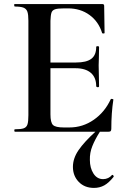

<svg xmlns="http://www.w3.org/2000/svg" viewBox="-20 -645 612 940"><path d="M530 211Q533 211 535.5 215Q538 219 536 221Q513 250 490.5 262.5Q468 275 440 275Q394 275 365.5 245.5Q337 216 337 172Q337 130 365 89.5Q393 49 447 0H54Q50 0 50 -6Q50 -12 53 -12Q83 -12 96.5 -17Q110 -22 114.5 -36Q119 -50 119 -81V-544Q119 -574 114 -588Q109 -602 95 -607.5Q81 -613 53 -613Q50 -613 49.5 -619Q49 -625 51 -625H482Q490 -625 490 -616L492 -484Q492 -481 486.5 -481Q481 -481 480 -483Q463 -539 418.5 -571.5Q374 -604 313 -604H294Q263 -604 249.5 -599.5Q236 -595 232 -583Q228 -571 227 -543V-339H352Q403 -339 427 -357Q451 -375 451 -415Q451 -419 458 -419Q465 -419 465 -414L464 -359Q463 -347 463 -325Q463 -293 464 -277L465 -223Q465 -218 459 -218Q456 -218 453.5 -219.5Q451 -221 451 -223Q451 -266 424.5 -288.5Q398 -311 350 -311H227V-85Q227 -45 239.5 -33Q252 -21 292 -21H320Q385 -21 439 -58.5Q493 -96 522 -159Q524 -161 527 -161Q530 -161 533 -159.5Q536 -158 535 -157Q525 -92 525 -15Q525 -7 522 -3.5Q519 0 510 0H469Q445 38 432 70.5Q419 103 420 138Q420 177 437.5 204.5Q455 232 485 232Q498 232 509.5 226.5Q521 221 528 212Z"/></svg>

Font: Cormorant Upright
Style: Bold
Weight: 700
Designer: Christian Thalmann (Catharsis Fonts)
Foundry: Catharsis Fonts
Version: Version 3.302